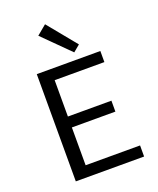

<svg xmlns="http://www.w3.org/2000/svg" viewBox="-164 -1010 910 1107"><g transform="rotate(-20 291.0 -456.0)"><path d="M393 -736 352 -702 190 -863 249 -912ZM191 -68H525V0H106V-658H496V-590H191V-367H458V-300H191Z"/></g></svg>

Font: EauTest Medium
Style: Regular
Weight: 500
Designer: Christian Thalmann (Catharsis Fonts)
Version: Version 0.001;PS 000.001;hotconv 1.0.88;makeotf.lib2.5.64775